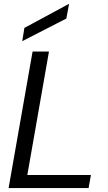

<svg xmlns="http://www.w3.org/2000/svg" viewBox="-20 -964 552 984"><path d="M24 0 147 -700H231L120 -67H446L434 0ZM94 -753 105 -821 333 -944H334L320 -869Z"/></svg>

Font: DM Sans 28pt
Style: Italic
Weight: 400
Italic angle: -10°
Version: Version 4.004;gftools[0.9.30]